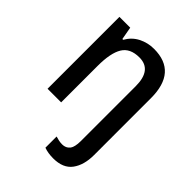

<svg xmlns="http://www.w3.org/2000/svg" viewBox="-224 -664 1018 1018"><g transform="rotate(45 285.5 -154.5)"><path d="M358 240Q319 240 289 229V145Q302 149 314 151.5Q326 154 340 154Q366 154 381.5 135.5Q397 117 397 71V-340Q397 -462 303 -462Q234 -462 206 -416Q178 -370 178 -273V0H76V-539H157L170 -467H176Q199 -508 239 -528.5Q279 -549 326 -549Q499 -549 499 -352V74Q499 149 465.5 194.5Q432 240 358 240Z"/></g></svg>

Font: Noto Sans Telugu SemiCondensed Medium
Style: Regular
Weight: 500
Width: 4
Designer: Jelle Bosma - Monotype Design Team
Foundry: Monotype Imaging Inc.
Version: Version 2.005; ttfautohint (v1.8.4.7-5d5b)